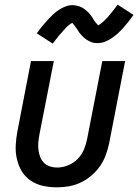

<svg xmlns="http://www.w3.org/2000/svg" viewBox="-20 -792 593 824"><path d="M224 12Q193 12 164 5.5Q135 -1 111.5 -17Q88 -33 73.5 -57Q59 -81 52.5 -109.5Q46 -138 47.5 -168.5Q49 -199 55 -230L113 -530H211L149 -214Q146 -197 144.5 -180.5Q143 -164 145 -148.5Q147 -133 152.5 -118.5Q158 -104 168.5 -93.5Q179 -83 194 -78Q209 -73 226 -73Q248 -73 272 -82.5Q296 -92 313.5 -110Q331 -128 340.5 -151Q350 -174 354 -196L419 -530H517L449 -180Q444 -155 435 -129.5Q426 -104 410.5 -81Q395 -58 373.5 -39.5Q352 -21 327 -9Q302 3 275.5 7.5Q249 12 224 12ZM206 -605 138 -649Q150 -666 162 -680.5Q174 -695 185 -707Q196 -719 206.5 -729Q217 -739 231 -748.5Q245 -758 260.5 -764Q276 -770 292 -770Q297 -770 302 -769Q307 -768 312 -767Q317 -766 321 -764.5Q325 -763 329.5 -761Q334 -759 337.5 -756.5Q341 -754 344.5 -751.5Q348 -749 352 -745.5Q356 -742 359.5 -738.5Q363 -735 365.5 -731.5Q368 -728 371 -724.5Q374 -721 376 -717.5Q378 -714 380 -710.5Q382 -707 385.5 -702Q389 -697 392 -693.5Q395 -690 398.5 -686.5Q402 -683 401 -682Q401 -681 401 -681H398Q398 -682 402.5 -684Q407 -686 410 -688.5Q413 -691 417 -694Q421 -697 423 -699Q425 -701 427 -703Q429 -705 431 -707Q433 -709 435.5 -711.5Q438 -714 440.5 -716.5Q443 -719 445 -721.5Q447 -724 449.5 -727Q452 -730 455 -733.5Q458 -737 460.5 -740.5Q463 -744 466 -747.5Q469 -751 472 -755Q475 -759 478 -763Q481 -767 485 -772L553 -728Q541 -711 529 -696Q517 -681 506.5 -669.5Q496 -658 485 -648Q474 -638 460 -628.5Q446 -619 430.5 -613Q415 -607 399 -607Q394 -607 389 -607.5Q384 -608 379 -609Q374 -610 370 -612Q366 -614 361.5 -616Q357 -618 353.5 -620.5Q350 -623 346.5 -625.5Q343 -628 339 -631.5Q335 -635 332 -638.5Q329 -642 326 -645.5Q323 -649 320 -652.5Q317 -656 315.5 -659.5Q314 -663 311.5 -666Q309 -669 305.5 -674.5Q302 -680 299 -683.5Q296 -687 293 -690.5Q290 -694 290 -695H291Q292 -695 292.5 -695.5Q293 -696 293 -695L289 -693Q284 -691 281 -688.5Q278 -686 274 -683Q270 -680 268 -678Q266 -676 264 -674Q262 -672 260.5 -670Q259 -668 256.5 -665.5Q254 -663 251.5 -660.5Q249 -658 247 -655Q245 -652 242 -649Q239 -646 236 -643Q233 -640 230.5 -636.5Q228 -633 225.5 -629.5Q223 -626 219.5 -622Q216 -618 213 -613.5Q210 -609 206 -605Z"/></svg>

Font: Lode Dark Term
Style: Bold Italic
Weight: 700
Italic angle: -11°
Monospace: yes
Designer: Belleve Invis
Foundry: Belleve Invis
Version: Version 29.2.0